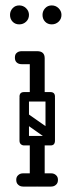

<svg xmlns="http://www.w3.org/2000/svg" viewBox="-20 -689 266 709"><path d="M60 -452Q48 -452 41 -459Q35 -465 35 -476Q35 -488 41 -493Q48 -500 60 -500H111Q122 -500 128 -498.5Q134 -497 135 -495Q143 -487 143 -476Q142 -465 136 -459Q133 -456 127.5 -454Q122 -452 111 -452ZM52 -170Q52 -187 69 -187H166Q183 -187 183 -170Q183 -152 167 -152H69Q62 -152 57 -156.5Q52 -161 52 -170ZM117 -3Q90 -3 90 -29V-158Q90 -184 117 -184Q145 -184 145 -158V-29Q145 -3 117 -3ZM117 -314Q90 -314 90 -340V-474Q90 -500 117 -500Q145 -500 145 -474V-340Q145 -314 117 -314ZM52 -332Q52 -349 69 -349H166Q183 -349 183 -332Q183 -314 167 -314H69Q62 -314 57 -318.5Q52 -323 52 -332ZM57 -267Q67 -280 80 -271L174 -205Q188 -196 177 -180Q167 -167 154 -176L60 -242Q55 -246 53.5 -253Q52 -260 57 -267ZM165 -153Q148 -153 148 -170V-326Q148 -343 165 -343Q183 -343 183 -327V-171Q183 -153 165 -153ZM69 -153Q52 -153 52 -170V-326Q52 -343 69 -343Q87 -343 87 -327V-171Q87 -153 69 -153ZM40 -25Q40 -36 47 -42Q54 -49 66 -49H115Q127 -49 134 -43Q141 -36 141 -25Q141 -13 134 -6Q127 0 115 0H66Q54 0 47 -7Q40 -13 40 -25ZM194 -25Q194 -13 187 -7Q180 0 168 0H119Q108 0 100 -6Q93 -13 93 -25Q93 -36 100 -43Q108 -49 119 -49H168Q180 -49 187 -42Q194 -36 194 -25ZM171 -599Q156 -599 146.5 -609Q137 -619 137 -634Q137 -648 146.5 -658.5Q156 -669 171 -669Q186 -669 196.5 -658.5Q207 -648 207 -634Q207 -619 196.5 -609Q186 -599 171 -599ZM51 -599Q36 -599 26.5 -609Q17 -619 17 -634Q17 -648 26.5 -658.5Q36 -669 51 -669Q66 -669 76.5 -658.5Q87 -648 87 -634Q87 -619 76.5 -609Q66 -599 51 -599Z"/></svg>

Font: Agu Display Uzo
Style: Regular
Weight: 400
Version: Version 1.103